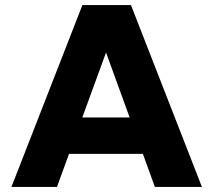

<svg xmlns="http://www.w3.org/2000/svg" viewBox="-20 -735 839 755"><path d="M622 -130H176V-273H622ZM774 0H589L375 -589H419L204 0H25L304 -715H495Z"/></svg>

Font: Wix Madefor Display ExtraBold
Style: Regular
Weight: 800
Designer: Dalton Maag Ltd
Foundry: Dalton Maag Ltd
Version: Version 3.100